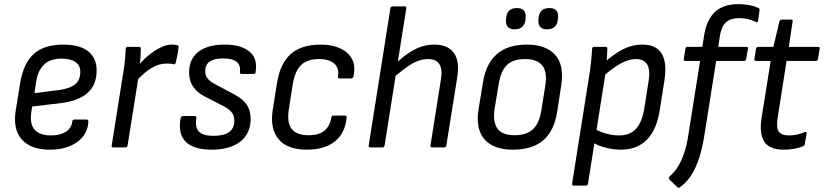

<svg xmlns="http://www.w3.org/2000/svg" viewBox="-20 -714 3991 930"><path d="M221 11Q130 11 86 -38Q42 -87 56 -178L78 -314Q94 -409 144.5 -453.5Q195 -498 286 -498Q366 -498 407 -465.5Q448 -433 448 -373Q448 -302 403.5 -263.5Q359 -225 278 -215L136 -198L131 -167Q124 -112 148.5 -85Q173 -58 227 -58Q271 -58 298.5 -75.5Q326 -93 330 -125Q331 -135 340 -135H399Q408 -135 408 -126Q406 -64 354.5 -26.5Q303 11 221 11ZM147 -263 267 -278Q321 -286 345 -306.5Q369 -327 369 -367Q369 -397 345.5 -413.5Q322 -430 279 -430Q224 -430 194 -402Q164 -374 155 -318Z M529 0Q519 0 521 -9L578 -369Q583 -398 585.5 -425Q588 -452 589 -477Q589 -487 600 -487H653Q662 -487 662 -479Q662 -459 660.5 -434.5Q659 -410 655 -390L652 -349L598 -9Q596 0 588 0ZM637 -318 646 -393Q670 -421 698.5 -445Q727 -469 757 -483.5Q787 -498 813 -498Q830 -498 839 -495Q843 -494 844.5 -491.5Q846 -489 845 -484Q843 -466 839.5 -447.5Q836 -429 831 -410Q828 -400 819 -403Q812 -405 804.5 -405.5Q797 -406 786 -406Q760 -406 734.5 -395Q709 -384 684.5 -364Q660 -344 637 -318Z M1004 11Q919 11 880 -27Q841 -65 855 -141Q857 -152 866 -152H924Q932 -152 931 -141Q924 -95 944.5 -75.5Q965 -56 1014 -56Q1115 -56 1115 -129Q1115 -152 1104 -167.5Q1093 -183 1066 -198L971 -247Q933 -267 914.5 -295.5Q896 -324 896 -363Q896 -428 941 -463Q986 -498 1068 -498Q1147 -498 1188 -464.5Q1229 -431 1218 -365Q1218 -356 1209 -356H1150Q1141 -356 1142 -365Q1151 -431 1061 -431Q974 -431 974 -370Q974 -349 985 -334.5Q996 -320 1024 -305L1116 -256Q1157 -234 1175.5 -206.5Q1194 -179 1194 -138Q1194 -68 1144.5 -28.5Q1095 11 1004 11Z M1466 11Q1372 11 1329.5 -39.5Q1287 -90 1301 -181L1322 -314Q1337 -406 1388 -452Q1439 -498 1534 -498Q1589 -498 1628.5 -479.5Q1668 -461 1685.5 -427Q1703 -393 1692 -344Q1689 -334 1681 -334H1625Q1615 -334 1617 -344Q1624 -385 1598.5 -406.5Q1573 -428 1526 -428Q1467 -428 1437.5 -398Q1408 -368 1398 -306L1379 -184Q1369 -120 1393 -89.5Q1417 -59 1474 -59Q1526 -59 1552 -81.5Q1578 -104 1585 -144Q1585 -154 1595 -154H1652Q1660 -154 1659 -144Q1652 -69 1602 -29Q1552 11 1466 11Z M1773 0Q1764 0 1766 -10L1871 -674Q1873 -683 1881 -683H1940Q1950 -683 1948 -674L1843 -10Q1841 0 1833 0ZM2073 0Q2064 0 2065 -9L2116 -331Q2132 -428 2052 -428Q2015 -428 1976 -405.5Q1937 -383 1880 -332L1889 -398Q1936 -446 1984 -472Q2032 -498 2084 -498Q2149 -498 2178.5 -457.5Q2208 -417 2194 -335L2142 -9Q2140 0 2132 0Z M2464 11Q2370 11 2326.5 -39.5Q2283 -90 2298 -185L2320 -318Q2350 -498 2532 -498Q2623 -498 2668 -449.5Q2713 -401 2699 -304L2679 -173Q2664 -79 2611 -34Q2558 11 2464 11ZM2472 -59Q2530 -59 2561 -87.5Q2592 -116 2602 -179L2621 -297Q2632 -365 2607 -396.5Q2582 -428 2524 -428Q2466 -428 2436 -399.5Q2406 -371 2396 -309L2376 -189Q2366 -125 2389 -92Q2412 -59 2472 -59ZM2630 -572Q2605 -572 2595.5 -585Q2586 -598 2588 -619L2589 -629Q2594 -675 2641 -675Q2666 -675 2675.5 -662Q2685 -649 2683 -629L2682 -619Q2677 -572 2630 -572ZM2473 -572Q2448 -572 2438.5 -585Q2429 -598 2431 -619L2432 -629Q2437 -675 2484 -675Q2509 -675 2518.5 -662Q2528 -649 2526 -629L2525 -619Q2520 -572 2473 -572Z M2988 11Q2951 11 2912 1Q2873 -9 2849 -26L2857 -92Q2883 -76 2916 -67Q2949 -58 2979 -58Q3030 -58 3059.5 -89Q3089 -120 3100 -184L3121 -317Q3131 -375 3115 -401.5Q3099 -428 3060 -428Q3026 -428 2986.5 -406.5Q2947 -385 2894 -338L2902 -407Q2954 -453 2998 -475.5Q3042 -498 3091 -498Q3158 -498 3185 -454.5Q3212 -411 3198 -322L3175 -177Q3160 -84 3112.5 -36.5Q3065 11 2988 11ZM2759 185Q2750 185 2751 176L2838 -373Q2842 -401 2844.5 -428Q2847 -455 2848 -477Q2848 -487 2859 -487H2912Q2922 -487 2922 -478Q2921 -465 2920 -441.5Q2919 -418 2917 -405L2914 -366L2828 176Q2826 185 2818 185Z M3459 -487H3594Q3605 -487 3603 -478L3594 -428Q3593 -419 3584 -419H3449L3391 -54Q3382 3 3367 50Q3352 97 3329 133.5Q3306 170 3272 194Q3266 198 3260 192L3222 155Q3216 148 3224 140Q3248 119 3265 91Q3282 63 3294.5 25.5Q3307 -12 3314 -59L3371 -419H3300Q3291 -419 3292 -428L3300 -478Q3302 -487 3310 -487H3382L3391 -545Q3403 -619 3443.5 -656.5Q3484 -694 3557 -694Q3582 -694 3608 -689.5Q3634 -685 3653 -675Q3661 -672 3659 -664L3652 -613Q3650 -602 3641 -608Q3622 -617 3603 -621.5Q3584 -626 3559 -626Q3518 -626 3496 -605.5Q3474 -585 3467 -540Z M3777 11Q3706 11 3681.5 -28.5Q3657 -68 3669 -144L3713 -419H3642Q3633 -419 3634 -428L3642 -478Q3644 -487 3653 -487H3726L3755 -609Q3758 -619 3766 -619H3812Q3822 -619 3819 -609L3801 -487H3942Q3953 -487 3950 -478L3942 -428Q3941 -419 3932 -419H3790L3747 -146Q3739 -97 3751.5 -77.5Q3764 -58 3802 -58Q3822 -58 3842 -62.5Q3862 -67 3877 -74Q3882 -76 3884.5 -74Q3887 -72 3887 -67L3878 -16Q3877 -9 3869 -5Q3851 2 3828 6.5Q3805 11 3777 11Z"/></svg>

Font: Sofia Sans Semi Condensed
Style: Italic
Weight: 400
Italic angle: -9°
Designer: Botio Nikoltchev, Ani Petrova
Foundry: lettersoup
Version: Version 4.101